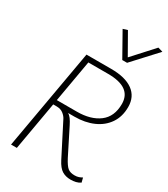

<svg xmlns="http://www.w3.org/2000/svg" viewBox="-232 -1071 1030 1179"><g transform="rotate(30 282.5 -482.0)"><path d="M529 -46 537 -14Q522 -4 505 0Q488 4 469 4Q433 4 407.5 -12Q382 -28 360 -71L244 -298Q236 -314 217.5 -328.5Q199 -343 170 -343H146L86 0H45L170 -710H345Q446 -710 499.5 -671Q553 -632 553 -559Q553 -491 520 -442.5Q487 -394 429 -368.5Q371 -343 297 -343H251Q264 -336 275 -321Q286 -306 298 -282L388 -103Q411 -59 428.5 -45Q446 -31 477 -31Q494 -31 506.5 -35.5Q519 -40 529 -46ZM344 -674H204L152 -377H294Q392 -377 451 -421.5Q510 -466 510 -556Q510 -674 344 -674ZM377 -791 283 -958 315 -968 398 -822 531 -968 565 -958 411 -791Z"/></g></svg>

Font: Livvic ExtraLight
Style: Italic
Weight: 275
Italic angle: -10°
Designer: Jacques Le Bailly, Baron von Fonthausen
Version: Version 1.001; ttfautohint (v1.8.2)